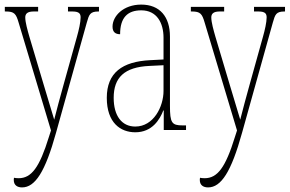

<svg xmlns="http://www.w3.org/2000/svg" viewBox="-20 -566 1261 836"><path d="M76 250C133 250 177 182 224 12L358 -468C368 -503 372 -516 409 -516H411V-536H276V-516H296C326 -516 331 -505 331 -490C331 -469 323 -434 315 -406L257 -198C241 -140 227 -89 216 -45C203 -89 187 -140 170 -198L108 -406C100 -434 90 -469 90 -490C90 -505 98 -516 126 -516H146V-536H1V-516H6C42 -516 50 -506 61 -468L202 2L193 30C152 163 117 210 61 210C52 210 45 209 41 208C40 212 40 215 40 218C40 240 55 250 76 250Z M569 10C643 10 676 -46 691 -85H693V0H790V-20H775C728 -20 720 -31 720 -105V-407C720 -493 676 -546 595 -546C517 -546 470 -496 470 -450C470 -426 483 -417 503 -417C503 -489 535 -521 595 -521C663 -521 692 -466 692 -402V-307L634 -304C512 -298 445 -249 445 -140C445 -31 505 10 569 10ZM569 -15C510 -15 475 -62 475 -140C475 -228 521 -274 631 -279L692 -282V-170C692 -102 649 -15 569 -15Z M886 250C943 250 987 182 1034 12L1168 -468C1178 -503 1182 -516 1219 -516H1221V-536H1086V-516H1106C1136 -516 1141 -505 1141 -490C1141 -469 1133 -434 1125 -406L1067 -198C1051 -140 1037 -89 1026 -45C1013 -89 997 -140 980 -198L918 -406C910 -434 900 -469 900 -490C900 -505 908 -516 936 -516H956V-536H811V-516H816C852 -516 860 -506 871 -468L1012 2L1003 30C962 163 927 210 871 210C862 210 855 209 851 208C850 212 850 215 850 218C850 240 865 250 886 250Z"/></svg>

Font: Noto Serif ExtraCondensed Thin
Style: Regular
Weight: 100
Width: 2
Designer: Monotype Design Team
Foundry: Monotype Imaging Inc.
Version: Version 2.013